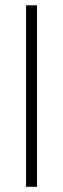

<svg xmlns="http://www.w3.org/2000/svg" viewBox="-20 -696 240 730"><path d="M120.6 -675.8V14.2H79.1V-675.8Z"/></svg>

Font: Atsinvsda
Style: Regular
Weight: 400
Designer: Al Webster
Foundry: Al Webster and Michael Everson
Version: Version 2.000